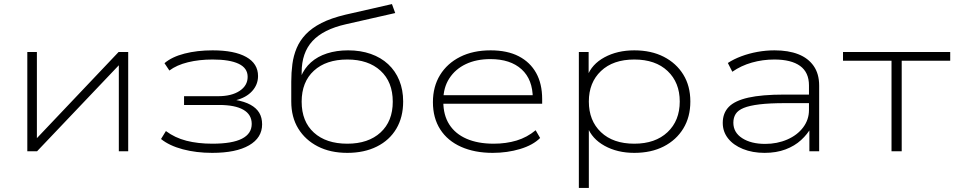

<svg xmlns="http://www.w3.org/2000/svg" viewBox="-20 -742 4687 942"><path d="M114 0V-487H161V-60H157L562 -487H609V0H563V-426H567L162 0Z M1021 8Q943 8 877 -9.5Q811 -27 770 -60L794 -99Q838 -66 894.5 -51.5Q951 -37 1022 -37Q1119 -37 1167 -61.5Q1215 -86 1215 -134Q1215 -180 1174 -203.5Q1133 -227 1055 -227H883V-270H1050Q1116 -270 1155.5 -296Q1195 -322 1195 -365Q1195 -408 1151 -429Q1107 -450 1023 -450Q957 -450 902 -436.5Q847 -423 811 -396L787 -432Q823 -463 885 -479Q947 -495 1023 -495Q1130 -495 1188 -462.5Q1246 -430 1246 -369Q1246 -327 1217 -295Q1188 -263 1136 -250L1134 -252Q1180 -244 1209 -228Q1238 -212 1252 -188.5Q1266 -165 1266 -132Q1266 -66 1202 -29Q1138 8 1021 8Z M1684 8Q1601 8 1539.5 -23.5Q1478 -55 1443.5 -111Q1409 -167 1409 -244V-341Q1409 -386 1414.5 -427.5Q1420 -469 1435.5 -506Q1451 -543 1480.5 -574Q1510 -605 1557 -629Q1604 -653 1675 -670L1903 -722L1919 -678L1677 -623Q1566 -598 1513 -540.5Q1460 -483 1460 -387V-365H1456Q1473 -407 1505.5 -436Q1538 -465 1584.5 -480Q1631 -495 1688 -495Q1749 -495 1799 -477.5Q1849 -460 1884.5 -427Q1920 -394 1939 -347.5Q1958 -301 1958 -244Q1958 -167 1924.5 -110.5Q1891 -54 1829 -23Q1767 8 1684 8ZM1684 -37Q1787 -37 1847 -92Q1907 -147 1907 -243Q1907 -340 1847 -395Q1787 -450 1684 -450Q1580 -450 1520 -395Q1460 -340 1460 -243Q1460 -146 1520 -91.5Q1580 -37 1684 -37Z M2397 8Q2309 8 2242.5 -21.5Q2176 -51 2140 -107Q2104 -163 2104 -241Q2104 -317 2139 -374Q2174 -431 2237.5 -463Q2301 -495 2387 -495Q2469 -495 2525 -466Q2581 -437 2610.5 -384Q2640 -331 2640 -256V-233H2134V-275H2618L2594 -259Q2594 -352 2539 -402Q2484 -452 2386 -452Q2317 -452 2265.5 -427.5Q2214 -403 2184.5 -357.5Q2155 -312 2155 -250V-243Q2155 -177 2184.5 -131Q2214 -85 2269.5 -61Q2325 -37 2402 -37Q2463 -37 2514.5 -52.5Q2566 -68 2608 -103L2630 -65Q2595 -30 2532 -11Q2469 8 2397 8Z M2820 180V-487H2868V-367H2861Q2883 -427 2946 -461Q3009 -495 3092 -495Q3175 -495 3236.5 -463.5Q3298 -432 3332.5 -376Q3367 -320 3367 -244Q3367 -168 3332.5 -111.5Q3298 -55 3236.5 -23.5Q3175 8 3092 8Q3009 8 2946.5 -26.5Q2884 -61 2862 -120H2869V180ZM3092 -37Q3195 -37 3255 -93.5Q3315 -150 3315 -244Q3315 -337 3255.5 -393.5Q3196 -450 3092 -450Q2988 -450 2928.5 -393.5Q2869 -337 2869 -244Q2869 -150 2928.5 -93.5Q2988 -37 3092 -37Z M3731 8Q3672 8 3625 -11Q3578 -30 3552 -63Q3526 -96 3526 -139Q3526 -187 3555.5 -217.5Q3585 -248 3651.5 -263Q3718 -278 3829 -278H3964V-236H3832Q3756 -236 3706.5 -230Q3657 -224 3629 -212.5Q3601 -201 3589.5 -183Q3578 -165 3578 -140Q3578 -92 3621.5 -64Q3665 -36 3734 -36Q3793 -36 3842.5 -57.5Q3892 -79 3920.5 -117Q3949 -155 3949 -202V-323Q3949 -387 3905.5 -418.5Q3862 -450 3779 -450Q3722 -450 3669 -435Q3616 -420 3573 -390L3551 -433Q3580 -452 3617.5 -466Q3655 -480 3696.5 -487.5Q3738 -495 3780 -495Q3848 -495 3896.5 -476Q3945 -457 3972 -418.5Q3999 -380 3999 -322V0H3951V-116L3960 -117Q3942 -84 3910.5 -55Q3879 -26 3834 -9Q3789 8 3731 8Z M4354 0V-444H4116V-487H4642V-444H4404V0Z"/></svg>

Font: Nunito Sans 10pt Expanded ExtraLight
Style: Regular
Weight: 250
Width: 7
Designer: Vernon Adams
Foundry: Vernon Adams
Version: Version 3.101;gftools[0.9.27]